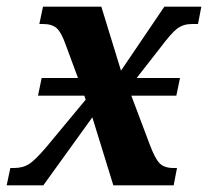

<svg xmlns="http://www.w3.org/2000/svg" viewBox="-39 -556 624 576"><path d="M565 -536 555 -484H537Q511 -484 493 -470.5Q475 -457 442 -413L371 -322H501L490 -269H355L410 -123Q426 -80 440 -66Q454 -52 481 -52H492L482 0H301L238 -204L91 0H-19L-8 -52H3Q30 -52 48.5 -64Q67 -76 101 -116L218 -257L214 -269H75L86 -322H195L158 -422Q145 -459 131 -471.5Q117 -484 90 -484H79L90 -536H265L324 -344L454 -536Z"/></svg>

Font: Noto Serif Narrow
Style: Bold Italic
Weight: 700
Width: 4
Italic angle: -12°
Designer: Monotype Design Team
Foundry: Monotype Imaging Inc.
Version: Version 1.001